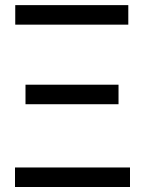

<svg xmlns="http://www.w3.org/2000/svg" viewBox="-20 -748 580 768"><path d="M40 0V-78.1H500V0ZM82 -331.1V-409.2H454.1V-331.1ZM41 -649.4V-727.5H493.2V-649.4Z"/></svg>

Font: GitLab Sans
Style: Regular
Weight: 400
Designer: Rasmus Andersson
Foundry: Modifications by GitLab B.V., manufactured by rsms
Version: Version 4.000;git-c8fb6b7